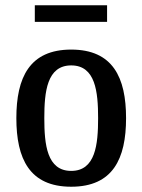

<svg xmlns="http://www.w3.org/2000/svg" viewBox="-20 -698 538 728"><path d="M250 10C408 10 458 -96 458 -250C458 -404 408 -510 250 -510C92 -510 42 -404 42 -250C42 -96 92 10 250 10ZM250 -50C158 -50 148 -150 148 -250C148 -350 158 -450 250 -450C342 -450 352 -350 352 -250C352 -150 342 -50 250 -50ZM112 -615H386V-678H112Z"/></svg>

Font: Hermeneus One
Style: Regular
Weight: 400
Designer: Rodrigo Fuenzalida, Pablo Impallari
Foundry: Pablo Impallari, Rodrigo Fuenzalida
Version: Version 1.002